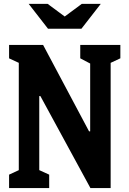

<svg xmlns="http://www.w3.org/2000/svg" viewBox="-20 -959 660 979"><path d="M26.3 -68.5 108.6 -106.6 75.8 -50.4V-679.6L108.6 -623.4L26.3 -661.5V-730H199.7L434.1 -289.3H439.8V-679.3L462.2 -623.2L389.2 -661.7V-729.8H593.7V-661.7L511.4 -623.2L544.2 -679.8V0H441.1L185.9 -469.2H180.2V-50.8L147.2 -106.6L230.8 -68.5V0H26.3ZM224.8 -812.5H395.2L493.9 -939.4H397.2L310 -874.8L222.8 -939.4H126.1Z"/></svg>

Font: Monaspace Xenon Var
Style: Regular
Weight: 400
Designer: Riley Cran and the Lettermatic Team
Version: Version 1.000 (Monaspace Xenon Var)